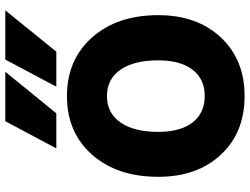

<svg xmlns="http://www.w3.org/2000/svg" viewBox="-129 -803 940 722"><g transform="rotate(-90 341.0 -442.0)"><path d="M663.1 -892.1 507.8 -700.2H376L478 -892.1ZM432.1 -892.1 275.9 -700.2H144L246.1 -892.1ZM37.1 -316.9Q37.1 -471.7 120.4 -565.9Q203.6 -660.2 340.8 -660.2Q477.5 -660.2 561.3 -565.7Q645 -471.2 645 -316.9Q645 -170.9 561.3 -81.5Q477.5 7.8 340.8 7.8Q203.6 7.8 120.4 -81.3Q37.1 -170.4 37.1 -316.9ZM475.1 -316.9Q475.1 -408.2 439.9 -459Q404.8 -509.8 340.8 -509.8Q276.9 -509.8 241.5 -459Q206.1 -408.2 206.1 -316.9Q206.1 -233.9 241.5 -188Q276.9 -142.1 340.8 -142.1Q404.8 -142.1 439.9 -188Q475.1 -233.9 475.1 -316.9Z"/></g></svg>

Font: Overused Grotesk ExtraBold
Style: Regular
Weight: 800
Version: Version 0.002